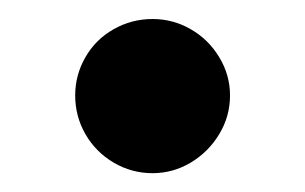

<svg xmlns="http://www.w3.org/2000/svg" viewBox="-20 -411 322 203"><path d="M59.5 -310.1Q59.5 -331.7 70.3 -350.5Q81.1 -369.3 100.1 -380.1Q119.2 -390.9 141.3 -390.9Q162.9 -390.9 181.7 -380.1Q200.5 -369.3 211.8 -350.5Q223.2 -331.7 223.2 -310.1Q223.2 -288 211.8 -269.2Q200.5 -250.4 181.7 -239.1Q162.9 -227.9 141.3 -227.9Q119.2 -227.9 100.1 -239.1Q81.1 -250.4 70.3 -269.2Q59.5 -288 59.5 -310.1Z"/></svg>

Font: Pretendard Std Variable
Style: Regular
Weight: 400
Designer: Base glyphs from Inter by Rasmus Andersson; Hangeul glyphs from Noto Sans CJK(Source Han Sans) by Jang Soo-young and Kan
Foundry: Kil Hyung-jin
Version: Version 1.309;Glyphs 3.2 (3225)